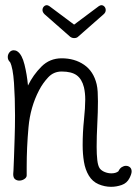

<svg xmlns="http://www.w3.org/2000/svg" viewBox="-20 -702 528 741"><path d="M161 -682Q165 -682 171 -678L266 -607L361 -678Q367 -682 371 -682Q378 -682 383 -676.5Q388 -671 388 -663Q388 -654 380 -647L281 -560Q276 -555 266 -555Q258 -555 251 -560L152 -647Q144 -655 144 -663Q144 -671 149 -676.5Q154 -682 161 -682ZM409 19Q384 19 360.5 9Q337 -1 323 -24Q309 -47 304 -77.5Q299 -108 299 -142Q299 -191 304 -239Q309 -287 309 -318Q309 -343 304 -365Q296 -397 276 -411.5Q256 -426 218 -426Q187 -426 166 -403.5Q145 -381 131 -354Q97 -289 90 -211Q83 -133 83 -59V-25Q83 -17 74 -11Q65 -5 54 -5Q45 -5 38 -10.5Q31 -16 31 -30Q31 -34 31.5 -37.5Q32 -41 32 -44Q33 -61 34 -94Q35 -127 36.5 -169.5Q38 -212 38 -256Q38 -324 34 -382Q30 -440 19 -462Q10 -470 10 -482Q10 -492 16.5 -500Q23 -508 33 -508Q36 -508 40 -507Q44 -506 48 -503Q65 -491 74.5 -453Q84 -415 88 -372Q108 -413 140 -445Q172 -477 218 -477Q268 -477 304.5 -452Q341 -427 353 -377Q356 -364 357 -347.5Q358 -331 358 -311Q358 -271 355.5 -223.5Q353 -176 353 -135Q353 -106 355.5 -84Q358 -62 365 -52Q372 -43 384.5 -38Q397 -33 410 -33Q427 -33 437 -41Q442 -52 450 -57Q458 -62 466 -62Q475 -62 481.5 -56.5Q488 -51 488 -40Q488 -31 480 -15Q470 5 449.5 12Q429 19 409 19Z"/></svg>

Font: Twinkle Star
Style: Regular
Weight: 400
Designer: Robert E. Leuschke
Foundry: Robert E. Leuschke
Version: Version 2.010; ttfautohint (v1.8.3)